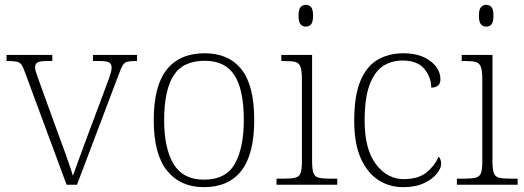

<svg xmlns="http://www.w3.org/2000/svg" viewBox="-20 -763 2166 793"><path d="M84 -462Q76 -485 69 -495.5Q62 -506 48 -508.5Q34 -511 7 -511V-536H196V-511H174Q143 -511 134 -504.5Q125 -498 125 -485Q125 -473 133.5 -450.5Q142 -428 149 -407L223 -203Q234 -175 245 -143.5Q256 -112 266 -83.5Q276 -55 281 -37Q288 -56 303.5 -99Q319 -142 343 -206L406 -374Q422 -417 431.5 -443Q441 -469 441 -484Q441 -498 431.5 -504.5Q422 -511 390 -511H364V-536H546V-511H542Q518 -511 506 -508Q494 -505 487 -493.5Q480 -482 471 -457L298 0H255Z M822 10Q725 10 670 -58Q615 -126 615 -267Q615 -408 668.5 -475.5Q722 -543 826 -543Q924 -543 977 -477Q1030 -411 1030 -267Q1030 -126 977 -58Q924 10 822 10ZM822 -21Q914 -21 950.5 -87.5Q987 -154 987 -267Q987 -392 948.5 -452Q910 -512 826 -512Q735 -512 696.5 -450.5Q658 -389 658 -267Q658 -150 697 -85.5Q736 -21 822 -21Z M1243 -653Q1230 -653 1221.5 -662.5Q1213 -672 1213 -698Q1213 -724 1221.5 -733.5Q1230 -743 1243 -743Q1257 -743 1265 -733.5Q1273 -724 1273 -698Q1273 -672 1265 -662.5Q1257 -653 1243 -653ZM1122 0V-25H1149Q1182 -25 1199 -29Q1216 -33 1221.5 -48Q1227 -63 1227 -97V-435Q1227 -471 1221 -487Q1215 -503 1200 -507Q1185 -511 1157 -511H1142V-536H1269V-98Q1269 -64 1274.5 -48.5Q1280 -33 1296.5 -29Q1313 -25 1347 -25H1373V0Z M1645 10Q1588 10 1542.5 -19.5Q1497 -49 1470 -109.5Q1443 -170 1443 -263Q1443 -370 1469.5 -431Q1496 -492 1542 -517.5Q1588 -543 1646 -543Q1714 -543 1756.5 -511.5Q1799 -480 1799 -435Q1799 -402 1761 -401Q1761 -444 1732.5 -478.5Q1704 -513 1643 -513Q1596 -513 1561 -489.5Q1526 -466 1506 -411.5Q1486 -357 1486 -264Q1486 -147 1532.5 -85Q1579 -23 1649 -23Q1709 -24 1742 -51Q1775 -78 1792 -116Q1802 -105 1802 -86Q1802 -68 1784 -45.5Q1766 -23 1731 -6.5Q1696 10 1645 10Z M1988 -653Q1975 -653 1966.5 -662.5Q1958 -672 1958 -698Q1958 -724 1966.5 -733.5Q1975 -743 1988 -743Q2002 -743 2010 -733.5Q2018 -724 2018 -698Q2018 -672 2010 -662.5Q2002 -653 1988 -653ZM1867 0V-25H1894Q1927 -25 1944 -29Q1961 -33 1966.5 -48Q1972 -63 1972 -97V-435Q1972 -471 1966 -487Q1960 -503 1945 -507Q1930 -511 1902 -511H1887V-536H2014V-98Q2014 -64 2019.5 -48.5Q2025 -33 2041.5 -29Q2058 -25 2092 -25H2118V0Z"/></svg>

Font: Noto Serif ExtraLight
Style: Regular
Weight: 200
Designer: Monotype Design Team
Foundry: Monotype Imaging Inc.
Version: Version 2.015; ttfautohint (v1.8.4.7-5d5b)